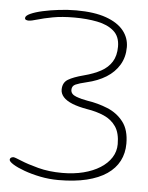

<svg xmlns="http://www.w3.org/2000/svg" viewBox="-50 -662 579 749"><g transform="rotate(5 239.5 -288.0)"><path d="M206.5 44.5Q170 44.5 135.2 37.5Q100.5 30.5 72.2 20.2Q44 10 27.2 -0.5Q10.5 -11 10.5 -18Q10.5 -20.5 11.5 -22.5Q12.5 -24.5 14.5 -26Q16.5 -27.5 19 -28.2Q21.5 -29 24.5 -29Q29.5 -29 55.8 -18Q82 -7 124.2 4.2Q166.5 15.5 219 15.5Q264 15.5 301.5 6Q339 -3.5 366.8 -21Q394.5 -38.5 409.8 -62.5Q425 -86.5 425 -115Q425 -158.5 407.8 -183.8Q390.5 -209 361 -222Q331.5 -235 293.5 -241Q259 -247 235.5 -256.5Q212 -266 200.2 -279.2Q188.5 -292.5 188.5 -308Q188.5 -335.5 209 -348Q229.5 -360.5 270 -371Q308.5 -381 336 -396Q363.5 -411 378.2 -434.8Q393 -458.5 393 -494Q393 -534 368.5 -555.2Q344 -576.5 303.2 -584.5Q262.5 -592.5 213.5 -592.5Q165.5 -592.5 129.5 -585.8Q93.5 -579 70.2 -572Q47 -565 36.5 -565Q30.5 -565 26.2 -567Q22 -569 22 -574Q22 -583 40.5 -591.5Q59 -600 88.5 -606.5Q118 -613 152.2 -617Q186.5 -621 218.5 -621Q289.5 -621 335.8 -604.5Q382 -588 404.8 -559.5Q427.5 -531 427.5 -495Q427.5 -456 409.5 -425.8Q391.5 -395.5 359 -375.2Q326.5 -355 282.5 -345Q254.5 -338.5 240.5 -332.2Q226.5 -326 226.5 -310.5Q226.5 -293.5 247.8 -285.5Q269 -277.5 293.5 -273.5Q334 -267.5 372 -252Q410 -236.5 434.2 -205.2Q458.5 -174 458.5 -120Q458.5 -82.5 442.8 -52Q427 -21.5 395.5 0Q364 21.5 316.8 33Q269.5 44.5 206.5 44.5Z"/></g></svg>

Font: Gluten Thin Thin
Style: Regular
Weight: 250
Version: Version 1.300